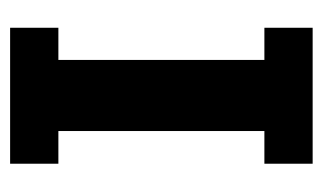

<svg xmlns="http://www.w3.org/2000/svg" viewBox="-146 -476 623 370"><g transform="rotate(90 165.0 -291.5)"><path d="M34 0V-93H96V-490H34V-583H296V-490H233V-93H296V0Z"/></g></svg>

Font: Rokkitt
Style: Bold
Weight: 700
Designer: Vernon Adams
Foundry: Vernon Adams
Version: Version 3.103